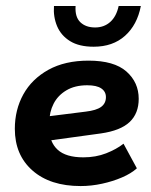

<svg xmlns="http://www.w3.org/2000/svg" viewBox="-20 -615 508 646"><path d="M251.3 11Q148.7 11 89.3 -41.3Q29.9 -93.5 29.9 -181.6Q29.9 -245.6 58.5 -297.5Q87.2 -349.3 142.9 -380.2Q198.7 -411 277.9 -411Q364 -411 405.4 -374.4Q446.7 -337.8 446.7 -282.5Q446.7 -233.5 416.3 -204.6Q385.8 -175.6 319.7 -166.1L95.4 -135.3V-217.7L268.3 -239.4Q304.3 -243.6 320.3 -255.4Q336.4 -267.3 336.4 -288.2Q336.4 -306.9 320.8 -317.5Q305.3 -328.1 273.4 -328.1Q231.9 -328.1 203.3 -311Q174.6 -294 160.3 -265.9Q146 -237.9 146 -203.8V-182.3Q146 -137.2 173.8 -111.4Q201.6 -85.6 260.5 -85.6Q302.4 -85.6 337.1 -99.2Q371.8 -112.8 395.6 -131.5L440.5 -48.7Q421.2 -31.2 390.3 -18Q359.4 -4.7 323.4 3.1Q287.4 11 251.3 11ZM295.2 -457.8Q246.1 -457.8 215.8 -476.6Q185.4 -495.4 172.1 -526.9Q158.9 -558.5 161.6 -594.8H234.3Q231.8 -558.3 250.1 -540.4Q268.5 -522.6 300 -522.6Q330.2 -522.6 351 -541.2Q371.7 -559.8 379.2 -594.8H453.9Q441.6 -531.2 400.6 -494.5Q359.6 -457.8 295.2 -457.8Z"/></svg>

Font: Rokkitt SemiBold
Style: Italic
Weight: 600
Italic angle: -9°
Designer: Vernon Adams
Foundry: Vernon Adams
Version: Version 3.103